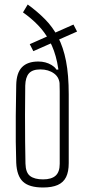

<svg xmlns="http://www.w3.org/2000/svg" viewBox="-20 -825 381 852"><path d="M171 7Q109.5 7 82 -18.8Q54.5 -44.5 52 -103Q50.5 -144.5 50 -196.2Q49.5 -248 50 -310.8Q50.5 -373.5 52 -448Q53 -501.5 77.5 -526.8Q102 -552 150 -552Q183 -552 208.8 -536.5Q234.5 -521 235 -499Q242.5 -489.5 250.8 -478.2Q259 -467 259 -454L245 -447Q244.5 -481 219.8 -499Q195 -517 159 -517Q124 -517 108.5 -499.5Q93 -482 92 -445Q91 -379.5 91 -316.2Q91 -253 91.5 -197.2Q92 -141.5 93 -99Q94 -58.5 113.8 -43.8Q133.5 -29 171 -29Q208.5 -29 226.8 -45.5Q245 -62 245 -98Q245 -183.5 245 -264.5Q245 -345.5 245 -421Q245 -494.5 233.5 -548.8Q222 -603 200.2 -642.8Q178.5 -682.5 148.8 -713.2Q119 -744 82 -770L103 -805Q146.5 -773.5 180.2 -739.2Q214 -705 237.5 -660.2Q261 -615.5 273 -554Q285 -492.5 285 -406Q285 -344.5 285 -295Q285 -245.5 285 -199.2Q285 -153 285 -101Q285 -63 273.2 -39.2Q261.5 -15.5 236.2 -4.2Q211 7 171 7ZM235 -490 229 -516H252V-491ZM128 -598 112 -629 207 -671 223 -640ZM227 -643 211 -674 306 -716 322 -685Z"/></svg>

Font: Big Shoulders Stencil Text Thin
Style: Regular
Weight: 100
Designer: Patric King
Foundry: XO Type Co
Version: Version 2.001